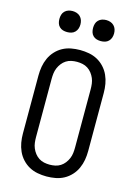

<svg xmlns="http://www.w3.org/2000/svg" viewBox="-140 -1021 779 1102"><g transform="rotate(15 250.0 -470.0)"><path d="M250 8Q223 8 196.5 3Q170 -2 147 -14.5Q124 -27 105.5 -47Q87 -67 76 -91.5Q65 -116 60.5 -142Q56 -168 56 -195V-540Q56 -567 60.5 -593Q65 -619 76 -643.5Q87 -668 105.5 -688Q124 -708 147 -720.5Q170 -733 196.5 -738Q223 -743 250 -743Q277 -743 303.5 -738Q330 -733 353 -720.5Q376 -708 394.5 -688Q413 -668 424 -643.5Q435 -619 439.5 -593Q444 -567 444 -540V-195Q444 -168 439.5 -142Q435 -116 424 -91.5Q413 -67 394.5 -47Q376 -27 353 -14.5Q330 -2 303.5 3Q277 8 250 8ZM250 -62Q267 -62 283.5 -65.5Q300 -69 314 -78Q328 -87 338.5 -100.5Q349 -114 355.5 -129.5Q362 -145 364 -161.5Q366 -178 366 -195V-540Q366 -557 364 -573.5Q362 -590 355.5 -605.5Q349 -621 338.5 -634.5Q328 -648 314 -657Q300 -666 283.5 -669.5Q267 -673 250 -673Q233 -673 216.5 -669.5Q200 -666 186 -657Q172 -648 161.5 -634.5Q151 -621 144.5 -605.5Q138 -590 136 -573.5Q134 -557 134 -540V-195Q134 -178 136 -161.5Q138 -145 144.5 -129.5Q151 -114 161.5 -100.5Q172 -87 186 -78Q200 -69 216.5 -65.5Q233 -62 250 -62ZM350 -823Q337 -823 325 -826.5Q313 -830 304 -839Q295 -848 291.5 -860Q288 -872 288 -885Q288 -898 291.5 -910Q295 -922 304 -931Q313 -940 325 -944Q337 -948 350 -948Q363 -948 375 -944Q387 -940 396 -931Q405 -922 409 -910Q413 -898 413 -885Q413 -872 409 -860Q405 -848 396 -839Q387 -830 375 -826.5Q363 -823 350 -823ZM150 -823Q137 -823 125 -826.5Q113 -830 104 -839Q95 -848 91.5 -860Q88 -872 88 -885Q88 -898 91.5 -910Q95 -922 104 -931Q113 -940 125 -944Q137 -948 150 -948Q163 -948 175 -944Q187 -940 196 -931Q205 -922 209 -910Q213 -898 213 -885Q213 -872 209 -860Q205 -848 196 -839Q187 -830 175 -826.5Q163 -823 150 -823Z"/></g></svg>

Font: Iosevka Algr
Style: Regular
Weight: 400
Monospace: yes
Designer: Belleve Invis
Foundry: Belleve Invis
Version: Version 26.0.2; ttfautohint (v1.8.3)